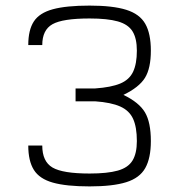

<svg xmlns="http://www.w3.org/2000/svg" viewBox="-20 -652 640 686"><path d="M300 14Q217 14 169 0.5Q121 -13 101 -45Q81 -77 81 -132H131Q131 -75 167.5 -53.5Q204 -32 300 -32Q364 -32 401 -42.5Q438 -53 453.5 -78.5Q469 -104 469 -148Q469 -198 455.5 -227.5Q442 -257 409.5 -271.5Q377 -286 320 -290H250V-336H320Q377 -340 409.5 -353.5Q442 -367 455.5 -395.5Q469 -424 469 -471Q469 -515 453.5 -540Q438 -565 401 -575.5Q364 -586 300 -586Q204 -586 167.5 -565.5Q131 -545 131 -491H81Q81 -545 101 -575.5Q121 -606 169 -619Q217 -632 300 -632Q383 -632 431 -617Q479 -602 499 -567Q519 -532 519 -471Q519 -408 498 -374Q477 -340 421 -313Q477 -286 498 -250.5Q519 -215 519 -148Q519 -87 499 -51.5Q479 -16 431 -1Q383 14 300 14Z"/></svg>

Font: Victor Mono Thin
Style: Regular
Weight: 100
Monospace: yes
Designer: Rune Bjørnerås
Version: Version 1.561;gftools[0.9.30]